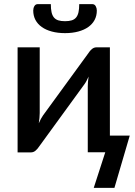

<svg xmlns="http://www.w3.org/2000/svg" viewBox="-20 -740 658 933"><path d="M428 -720Q439.5 -720 445 -710.2Q450.5 -700.5 450.5 -689Q450.5 -663.5 439.8 -643.2Q429 -623 409 -608.8Q389 -594.5 360.2 -586.8Q331.5 -579 296 -579Q260.5 -579 231.8 -586.8Q203 -594.5 183 -608.8Q163 -623 152.2 -643.2Q141.5 -663.5 141.5 -689Q141.5 -700.5 147 -710.2Q152.5 -720 164 -720H227Q227 -696.5 230.5 -680.8Q234 -665 242 -655.2Q250 -645.5 263.2 -641.2Q276.5 -637 296 -637Q315.5 -637 328.8 -641.2Q342 -645.5 350 -655.2Q358 -665 361.5 -680.8Q365 -696.5 365 -720ZM610.5 -81 536 173H435.5L491.5 0H406.5V-319.5Q406.5 -330 407.5 -342.5Q408.5 -355 410.5 -368Q405.5 -357 400.8 -347.8Q396 -338.5 390.5 -331L169 -26.5Q163 -17 153 -8.2Q143 0.5 130.5 0.5H65.5V-510H173V-190.5Q173 -180 171.8 -167Q170.5 -154 168.5 -141Q178.5 -164 189 -179L410.5 -483Q416.5 -493 426.5 -501.5Q436.5 -510 449 -510H514V-81Z"/></svg>

Font: Lato 2
Style: Regular
Weight: 600
Designer: Lukasz Dziedzic with Adam Twardoch and Botio Nikoltchev
Foundry: tyPoland Lukasz Dziedzic
Version: Version 2.015; 2015-08-06; http://www.latofonts.com/